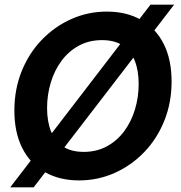

<svg xmlns="http://www.w3.org/2000/svg" viewBox="-20 -764 782 828"><path d="M629 -744H731L125 44H24ZM321 14Q236 14 173 -22Q110 -58 76 -125.5Q42 -193 42 -287Q42 -379 73.5 -457Q105 -535 160.5 -592.5Q216 -650 288 -682Q360 -714 441 -714Q526 -714 589 -678Q652 -642 686 -574.5Q720 -507 720 -413Q720 -321 688.5 -243Q657 -165 601.5 -107.5Q546 -50 474 -18Q402 14 321 14ZM341 -109Q397 -109 441 -133Q485 -157 515.5 -198Q546 -239 562 -292Q578 -345 578 -402Q578 -460 561 -502.5Q544 -545 509 -568Q474 -591 420 -591Q364 -591 320 -567Q276 -543 245.5 -502Q215 -461 199 -408Q183 -355 183 -298Q183 -240 200 -197.5Q217 -155 252 -132Q287 -109 341 -109Z"/></svg>

Font: Cabin VF Beta
Style: Italic
Weight: 400
Italic angle: -7°
Designer: Pablo Impallari
Foundry: Pablo Impallari. http://www.impallari.com Igino Marini. http://www.ikern.com
Version: Version 2.300